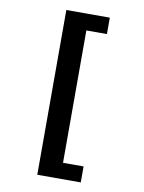

<svg xmlns="http://www.w3.org/2000/svg" viewBox="-99 -867 801 1068"><g transform="rotate(10 301.0 -333.5)"><path d="M187.5 -798.8H433.1V-706.1H316.9V41.5H433.1V131.8H187.5Z"/></g></svg>

Font: Hack
Style: Bold
Weight: 700
Monospace: yes
Designer: Christopher Simpkins
Foundry: Christopher Simpkins
Version: Version 2.017